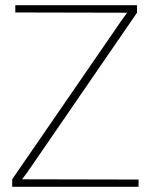

<svg xmlns="http://www.w3.org/2000/svg" viewBox="-20 -720 584 740"><path d="M39 -700V-672L470 -671L451 -645L27 -29V0H514V-28L65 -29L84 -54L508 -671V-700Z"/></svg>

Font: Advent Pro ExtraLight
Style: Regular
Weight: 250
Version: Version 3.000